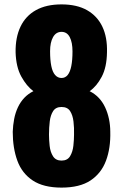

<svg xmlns="http://www.w3.org/2000/svg" viewBox="-20 -841 561 874"><path d="M260 13Q178 13 129 -19.5Q80 -52 59 -109.5Q38 -167 38 -241Q39 -271 44.5 -299.5Q50 -328 61.5 -352.5Q73 -377 90.5 -395.5Q108 -414 132 -426Q101 -449 77 -492.5Q53 -536 51 -603Q50 -671 73.5 -720Q97 -769 144 -795Q191 -821 260 -821Q330 -821 376.5 -794.5Q423 -768 446 -719.5Q469 -671 467 -603Q466 -535 443 -491.5Q420 -448 388 -426Q412 -414 429.5 -395.5Q447 -377 458.5 -352.5Q470 -328 476 -299.5Q482 -271 482 -241Q484 -167 462.5 -109.5Q441 -52 392 -19.5Q343 13 260 13ZM260 -110Q287 -110 299 -130Q311 -150 314 -177.5Q317 -205 317 -228Q318 -259 314.5 -288Q311 -317 299 -335.5Q287 -354 260 -354Q234 -354 222 -335.5Q210 -317 206.5 -288.5Q203 -260 203 -228Q203 -205 206 -177Q209 -149 221.5 -129.5Q234 -110 260 -110ZM260 -486Q277 -486 288 -499.5Q299 -513 304.5 -540Q310 -567 310 -607Q310 -648 297.5 -672Q285 -696 260 -696Q235 -696 221.5 -672Q208 -648 208 -608Q208 -568 213.5 -540.5Q219 -513 231 -499.5Q243 -486 260 -486Z"/></svg>

Font: Oswald
Style: Bold
Weight: 700
Designer: Vernon Adams
Foundry: Vernon Adams
Version: Version 4.103;gftools[0.9.33.dev8+g029e19f]